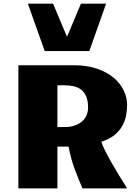

<svg xmlns="http://www.w3.org/2000/svg" viewBox="-20 -1056 751 1076"><path d="M83 -690.4H393.6Q467.3 -690.4 523.4 -671.1Q579.6 -651.9 616.9 -620.4Q654.3 -588.9 673.3 -549.1Q692.4 -509.3 692.4 -468.8Q692.4 -437 686 -406Q679.7 -375 663.6 -347.4Q647.5 -319.8 619.4 -297.6Q591.3 -275.4 547.9 -261.7Q554.2 -241.2 569.3 -210.9Q584.5 -180.7 604.5 -145.5Q624.5 -110.4 647.5 -72.8Q670.4 -35.2 692.4 0H442.4Q421.4 -47.4 399.4 -106.2Q377.4 -165 364.3 -234.4H301.8V0H83ZM338.9 -343.8Q376 -343.8 401.6 -353.5Q427.2 -363.3 443.4 -378.9Q459.5 -394.5 466.6 -414.1Q473.6 -433.6 473.6 -453.1Q473.6 -491.7 462.9 -516.1Q452.1 -540.5 433.6 -554.4Q415 -568.4 390.6 -573.2Q366.2 -578.1 338.4 -578.1H301.8V-343.8ZM230.5 -770 136.2 -1035.6H277.3L355.5 -849.6L433.6 -1035.6H574.7L480.5 -770Z"/></svg>

Font: Candal
Style: Regular
Weight: 400
Designer: vernon adams
Foundry: vernon adams
Version: Version 1.000